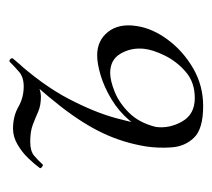

<svg xmlns="http://www.w3.org/2000/svg" viewBox="-42 -401 457 413"><g transform="rotate(-90 186.5 -194.5)"><path d="M165 14Q116 14 97 -5.5Q78 -25 76 -54Q74 -83 78 -109Q86 -158 106.5 -201.5Q127 -245 164.5 -293Q202 -341 260 -402L267 -395Q210 -332 180.5 -275.5Q151 -219 138.5 -172Q126 -125 120 -88Q116 -59 131.5 -31.5Q147 -4 182 -4Q216 -4 238.5 -23.5Q261 -43 273.5 -68.5Q286 -94 288 -113Q291 -140 278 -163Q265 -186 236 -186Q220 -186 196 -176.5Q172 -167 150.5 -145.5Q129 -124 120 -88L108 -89Q114 -121 134 -144.5Q154 -168 180 -183.5Q206 -199 231 -206.5Q256 -214 274 -214Q306 -214 324.5 -190.5Q343 -167 337 -129Q332 -95 307.5 -62Q283 -29 246 -7.5Q209 14 165 14ZM39 -331Q37 -330 33.5 -333Q30 -336 32 -338Q40 -349 53 -362.5Q66 -376 82.5 -385.5Q99 -395 116 -395Q143 -395 163 -383.5Q183 -372 207 -372Q227 -372 238.5 -382Q250 -392 260 -402Q262 -404 265.5 -401Q269 -398 267 -395Q239 -361 220.5 -348Q202 -335 185 -335Q166 -335 152.5 -341Q139 -347 124.5 -352.5Q110 -358 88 -358Q68 -358 58 -349.5Q48 -341 39 -331Z"/></g></svg>

Font: Cormorant Infant Light
Style: Italic
Weight: 300
Italic angle: -10°
Designer: Christian Thalmann (Catharsis Fonts)
Foundry: Catharsis Fonts
Version: Version 4.001